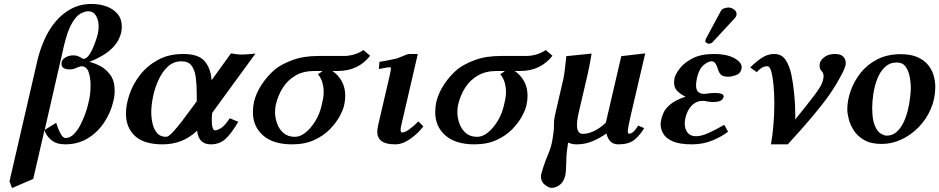

<svg xmlns="http://www.w3.org/2000/svg" viewBox="-20 -718 4750 971"><path d="M28 199 170 -416Q182 -466 204 -516Q226 -566 259.5 -607Q293 -648 339 -673Q385 -698 444 -698Q484 -698 518.5 -685.5Q553 -673 574.5 -647.5Q596 -622 596 -584Q596 -569 593 -554Q584 -516 559.5 -487.5Q535 -459 501.5 -439Q468 -419 432 -405Q456 -400 486 -384.5Q516 -369 538 -339Q560 -309 560 -258Q560 -247 558.5 -233.5Q557 -220 553 -205Q540 -149 507 -99Q474 -49 424 -18.5Q374 12 310 12Q265 12 239 -10Q213 -32 205 -60L148 187L41 233ZM304 -489 206 -61 264 -97Q273 -67 285.5 -43.5Q298 -20 311 -20Q334 -20 353 -39Q372 -58 387 -87Q402 -116 412.5 -146.5Q423 -177 428 -201Q438 -238 438 -289Q438 -325 428 -354Q418 -383 390 -383Q388 -383 381 -380.5Q374 -378 367 -375Q360 -372 352.5 -369.5Q345 -367 333 -367Q291 -367 291 -395Q291 -397 291.5 -399.5Q292 -402 292 -405Q296 -419 313 -428.5Q330 -438 349 -438Q364 -438 372 -435Q380 -432 387 -428Q393 -425 396.5 -422.5Q400 -420 400 -420Q418 -420 432.5 -442.5Q447 -465 458 -494.5Q469 -524 474 -544Q479 -567 479 -584Q479 -616 465.5 -638.5Q452 -661 426 -661Q410 -661 388 -649.5Q366 -638 344 -601Q322 -564 304 -489ZM359 -402Q358 -402 357.5 -402.5Q357 -403 356 -403Q356 -401 355 -400Q355 -400 359 -402Z M907 -445Q984 -445 1015 -408.5Q1046 -372 1050 -312L1148 -448Q1171 -444 1183 -443Q1195 -442 1204 -442Q1215 -442 1232.5 -443.5Q1250 -445 1272 -447L1053 -147Q1052 -138 1051.5 -129Q1051 -120 1051 -112Q1051 -59 1068 -59Q1079 -59 1097.5 -70Q1116 -81 1142 -120L1185 -102Q1149 -41 1119.5 -14.5Q1090 12 1046 12Q984 12 977 -57Q937 -20 894 -4Q851 12 802 12Q708 12 662.5 -30.5Q617 -73 617 -143Q617 -188 634.5 -240Q652 -292 688 -338.5Q724 -385 778.5 -415Q833 -445 907 -445ZM975 -206V-241Q975 -290 970 -327.5Q965 -365 948.5 -386.5Q932 -408 898 -408Q857 -408 828 -380.5Q799 -353 780.5 -311.5Q762 -270 753.5 -227Q745 -184 745 -152Q745 -120 752 -91Q759 -62 775.5 -44Q792 -26 819 -26Q832 -26 853.5 -49Q875 -72 902 -107.5Q929 -143 956 -180Z M1373 -369Q1407 -395 1461.5 -415Q1516 -435 1592 -435H1722Q1744 -435 1770.5 -442.5Q1797 -450 1818 -465L1852 -436Q1822 -398 1781.5 -378.5Q1741 -359 1687 -359H1661Q1691 -339 1708.5 -307Q1726 -275 1726 -233Q1726 -210 1720 -184Q1715 -162 1697.5 -129.5Q1680 -97 1648.5 -64.5Q1617 -32 1569.5 -10Q1522 12 1457 12Q1362 12 1310.5 -33Q1259 -78 1259 -151Q1259 -178 1265 -205Q1276 -249 1304.5 -292Q1333 -335 1373 -369ZM1472 -26Q1498 -26 1525 -47.5Q1552 -69 1574.5 -105.5Q1597 -142 1607 -187Q1611 -203 1614 -219.5Q1617 -236 1617 -254Q1617 -276 1611 -298.5Q1605 -321 1588 -343Q1595 -347 1603 -352.5Q1611 -358 1610 -359H1570Q1514 -359 1474.5 -336Q1435 -313 1410.5 -274.5Q1386 -236 1375 -189Q1373 -181 1372 -171.5Q1371 -162 1371 -151Q1371 -122 1381.5 -93Q1392 -64 1414 -45Q1436 -26 1472 -26Z M2093 -445 2009 -83Q2006 -70 2006 -61Q2006 -48 2014 -48Q2028 -48 2050 -64Q2072 -80 2096 -104L2121 -79Q2095 -44 2055.5 -16Q2016 12 1979 12Q1931 12 1909.5 -4.5Q1888 -21 1888 -52Q1888 -60 1889.5 -67.5Q1891 -75 1892 -83L1951 -337Q1957 -363 1957 -371Q1957 -378 1952 -378Q1945 -378 1934 -376Q1923 -374 1896 -369L1899 -405Q1913 -407 1940.5 -412.5Q1968 -418 1986 -422Q1994 -425 2004 -429Q2014 -433 2021 -436Q2030 -440 2037.5 -442.5Q2045 -445 2056 -445Z M2295 -369Q2329 -395 2383.5 -415Q2438 -435 2514 -435H2644Q2666 -435 2692.5 -442.5Q2719 -450 2740 -465L2774 -436Q2744 -398 2703.5 -378.5Q2663 -359 2609 -359H2583Q2613 -339 2630.5 -307Q2648 -275 2648 -233Q2648 -210 2642 -184Q2637 -162 2619.5 -129.5Q2602 -97 2570.5 -64.5Q2539 -32 2491.5 -10Q2444 12 2379 12Q2284 12 2232.5 -33Q2181 -78 2181 -151Q2181 -178 2187 -205Q2198 -249 2226.5 -292Q2255 -335 2295 -369ZM2394 -26Q2420 -26 2447 -47.5Q2474 -69 2496.5 -105.5Q2519 -142 2529 -187Q2533 -203 2536 -219.5Q2539 -236 2539 -254Q2539 -276 2533 -298.5Q2527 -321 2510 -343Q2517 -347 2525 -352.5Q2533 -358 2532 -359H2492Q2436 -359 2396.5 -336Q2357 -313 2332.5 -274.5Q2308 -236 2297 -189Q2295 -181 2294 -171.5Q2293 -162 2293 -151Q2293 -122 2303.5 -93Q2314 -64 2336 -45Q2358 -26 2394 -26Z M2769 232Q2756 232 2736 217Q2716 202 2716 176Q2716 173 2716 169.5Q2716 166 2717 163Q2721 147 2727 129Q2733 111 2740 92Q2748 72 2756.5 51.5Q2765 31 2771 4Q2773 -7 2775 -19Q2777 -31 2779 -46Q2782 -66 2781.5 -89Q2781 -112 2787 -137L2830 -323Q2832 -332 2834.5 -350.5Q2837 -369 2839 -388Q2841 -407 2842.5 -420.5Q2844 -434 2844 -434L2972 -447Q2972 -447 2968.5 -427.5Q2965 -408 2960.5 -383.5Q2956 -359 2952 -343L2907 -150Q2898 -113 2898 -85Q2898 -65 2905 -53Q2912 -41 2928 -41Q2958 -41 2990.5 -58.5Q3023 -76 3044 -98L3122 -434L3243 -448L3168 -126Q3162 -99 3158.5 -81Q3155 -63 3155 -54Q3155 -42 3161 -42Q3172 -42 3182 -50.5Q3192 -59 3208 -83L3238 -70Q3215 -32 3187 -10Q3159 12 3107 12Q3081 12 3066.5 -3.5Q3052 -19 3047 -43Q3011 -18 2974.5 -3Q2938 12 2897 12Q2873 12 2853 3Q2849 27 2846.5 50.5Q2844 74 2844 96Q2843 115 2842.5 135Q2842 155 2839 168Q2832 200 2812 216Q2792 232 2769 232Z M3664 -680Q3678 -680 3691.5 -670.5Q3705 -661 3705 -647V-643Q3703 -633 3696 -626L3583 -504Q3579 -500 3573.5 -498.5Q3568 -497 3565 -497Q3560 -497 3553.5 -501Q3547 -505 3547 -510Q3547 -516 3550 -522L3627 -665Q3632 -673 3644 -676.5Q3656 -680 3664 -680ZM3446 -121Q3443 -106 3443 -93Q3443 -65 3457.5 -47Q3472 -29 3500 -29Q3527 -29 3563.5 -45.5Q3600 -62 3643 -87L3662 -52Q3630 -27 3582.5 -7.5Q3535 12 3480 12Q3416 12 3381.5 -3.5Q3347 -19 3334 -42.5Q3321 -66 3321 -89Q3321 -97 3322.5 -104Q3324 -111 3325 -118Q3328 -130 3336.5 -149.5Q3345 -169 3370.5 -190.5Q3396 -212 3447 -229Q3419 -243 3404 -259Q3389 -275 3389 -300Q3389 -305 3389.5 -310.5Q3390 -316 3391 -322Q3396 -343 3418 -372Q3440 -401 3482.5 -423Q3525 -445 3592 -445Q3654 -445 3692.5 -424.5Q3731 -404 3731 -377Q3731 -373 3730 -370Q3725 -346 3702.5 -338Q3680 -330 3664 -330Q3636 -330 3626 -340.5Q3616 -351 3612 -364Q3608 -379 3600.5 -393.5Q3593 -408 3578 -408Q3562 -408 3539 -389.5Q3516 -371 3505 -325Q3503 -314 3501.5 -304.5Q3500 -295 3500 -288Q3500 -262 3512 -252.5Q3524 -243 3542 -243Q3542 -243 3544 -243.5Q3546 -244 3550 -244Q3561 -246 3575.5 -247Q3590 -248 3594 -248Q3640 -248 3640 -230Q3640 -228 3639 -227Q3637 -216 3624.5 -209Q3612 -202 3583 -202Q3579 -202 3571 -203Q3563 -204 3556 -205Q3549 -207 3542 -207.5Q3535 -208 3533 -208Q3502 -208 3479 -185Q3456 -162 3446 -121Z M4203 -445Q4231 -445 4244 -432Q4257 -419 4257 -401Q4257 -398 4257 -395Q4257 -392 4256 -388Q4253 -376 4245.5 -359.5Q4238 -343 4227 -324Q4204 -281 4172 -235.5Q4140 -190 4090.5 -131Q4041 -72 3964 12H3879Q3887 -32 3891.5 -86.5Q3896 -141 3896 -193Q3896 -244 3892 -287Q3888 -330 3880.5 -356.5Q3873 -383 3861 -383Q3846 -383 3832.5 -375Q3819 -367 3807 -353L3774 -377Q3800 -403 3830.5 -424Q3861 -445 3895 -445Q3933 -445 3953 -415Q3973 -385 3982.5 -339Q3992 -293 3996 -246Q3999 -220 4000.5 -191Q4002 -162 4002 -135Q4002 -129 4002 -123.5Q4002 -118 4001 -113Q4066 -193 4101 -239.5Q4136 -286 4141 -309Q4145 -322 4145 -333Q4145 -344 4141.5 -350Q4138 -356 4134 -360Q4125 -369 4125 -385Q4125 -389 4125.5 -393Q4126 -397 4127 -401Q4130 -414 4149.5 -429.5Q4169 -445 4203 -445Z M4265 -165Q4265 -210 4282 -258.5Q4299 -307 4332.5 -349.5Q4366 -392 4417 -418Q4468 -444 4535 -444Q4587 -444 4621 -428.5Q4655 -413 4674.5 -388.5Q4694 -364 4702 -335Q4710 -306 4710 -279Q4710 -220 4687.5 -167.5Q4665 -115 4626 -75Q4587 -35 4538.5 -12.5Q4490 10 4439 10Q4385 10 4351 -9.5Q4317 -29 4298.5 -57.5Q4280 -86 4272.5 -115.5Q4265 -145 4265 -165ZM4391 -173Q4391 -112 4404.5 -81.5Q4418 -51 4435.5 -41.5Q4453 -32 4464 -32Q4493 -32 4514 -50.5Q4535 -69 4549 -98Q4563 -127 4571 -160Q4579 -193 4582.5 -223Q4586 -253 4586 -272Q4586 -303 4580 -332.5Q4574 -362 4559 -382Q4544 -402 4516 -402Q4480 -402 4455.5 -379Q4431 -356 4417 -320Q4403 -284 4397 -245Q4391 -206 4391 -173Z"/></svg>

Font: Libertinus Serif Semibold Italic
Style: Regular
Weight: 600
Italic angle: -11.5°
Designer: Philipp H. Poll, Khaled Hosny
Foundry: Caleb Maclennan
Version: Version 7.051;RELEASE